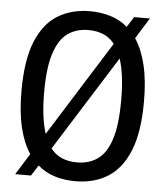

<svg xmlns="http://www.w3.org/2000/svg" viewBox="-54 -798 735 854"><g transform="rotate(5 314.0 -370.5)"><path d="M115.5 1.5H45L104 -93Q73.5 -138.5 57 -207Q40.5 -275.5 40.5 -370Q40.5 -507.5 74.5 -590.8Q108.5 -674 170 -711.8Q231.5 -749.5 314 -749.5Q363.5 -749.5 406 -736.2Q448.5 -723 482 -694.5L511 -740.5H581.5L523.5 -647.5Q554 -602 570.8 -533.5Q587.5 -465 587.5 -370Q587.5 -232.5 553.2 -149.2Q519 -66 457.5 -28.2Q396 9.5 314 9.5Q264 9.5 221.5 -3.8Q179 -17 145.5 -46ZM141.5 -373Q141.5 -313.5 147.5 -268Q153.5 -222.5 164.5 -189L431 -614Q409 -642 379.5 -653.8Q350 -665.5 314 -665.5Q261 -665.5 222.5 -638.8Q184 -612 162.8 -548.2Q141.5 -484.5 141.5 -373ZM314 -74.5Q366.5 -74.5 405.2 -101.2Q444 -128 465 -191.8Q486 -255.5 486 -367Q486 -427 480 -472.5Q474 -518 463 -551.5L196 -126.5Q218 -98.5 247.8 -86.5Q277.5 -74.5 314 -74.5Z"/></g></svg>

Font: Encode Sans Cnd Md
Style: Regular
Weight: 500
Width: 3
Designer: Multiple Designers
Foundry: Impallari Type
Version: Version 3.002; ttfautohint (v1.8.3) -l 8 -r 50 -G 200 -x 14 